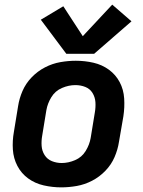

<svg xmlns="http://www.w3.org/2000/svg" viewBox="-20 -800 616 828"><path d="M244 8Q277 8 311 2Q345 -4 377 -20.5Q409 -37 434.5 -63.5Q460 -90 474 -122.5Q488 -155 493 -188L512 -298Q518 -337 515.5 -375.5Q513 -414 496 -446Q479 -478 449.5 -499.5Q420 -521 383 -529.5Q346 -538 307 -538Q274 -538 240 -532Q206 -526 174 -509.5Q142 -493 116.5 -466.5Q91 -440 77 -407.5Q63 -375 58 -342L40 -232Q33 -193 35.5 -155Q38 -117 55 -84.5Q72 -52 101.5 -30.5Q131 -9 168.5 -0.5Q206 8 244 8ZM246 -97Q224 -97 204 -105Q184 -113 172.5 -131Q161 -149 159.5 -171Q158 -193 162 -215L180 -325Q185 -354 201.5 -381Q218 -408 247 -420.5Q276 -433 305 -433Q328 -433 348 -425Q368 -417 379 -399Q390 -381 391.5 -359.5Q393 -338 389 -315L371 -205Q366 -176 349.5 -149Q333 -122 304 -109.5Q275 -97 246 -97ZM266 -568H386L547 -708L464 -780L337 -644L253 -773L156 -715Z"/></svg>

Font: Iosevka Sparkle
Style: Bold Italic
Weight: 700
Italic angle: -9°
Designer: Belleve Invis
Foundry: Belleve Invis
Version: Version 4.5.0; ttfautohint (v1.8.3)